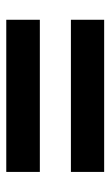

<svg xmlns="http://www.w3.org/2000/svg" viewBox="110 -658 352 612"><g transform="rotate(90 286.0 -352.0)"><path d="M43 -402V-508H528V-402ZM43 -196V-303H528V-196Z"/></g></svg>

Font: Noto Sans Tamil
Style: Bold
Weight: 700
Designer: Jelle Bosma - Monotype Design Team
Foundry: Monotype Imaging Inc.
Version: Version 2.004; ttfautohint (v1.8.4.7-5d5b)